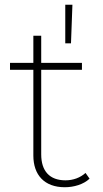

<svg xmlns="http://www.w3.org/2000/svg" viewBox="-20 -783 432 806"><path d="M284 -763H254V-601H278ZM339 -57C317 -37 287 -26 255 -26C188 -26 153 -65 153 -135V-490H324V-519H153V-633H120V-519H22V-490H120V-130C120 -49 166 3 252 3C290 3 331 -9 356 -33Z"/></svg>

Font: Talent ExtraLight
Style: Regular
Weight: 200
Designer: Mike Powis
Version: Version 1.001;hotconv 1.0.109;makeotfexe 2.5.65596